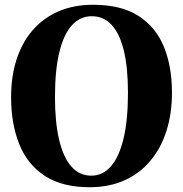

<svg xmlns="http://www.w3.org/2000/svg" viewBox="-20 -773 767 805"><path d="M358.5 12Q242 12.5 168.5 -35.2Q95 -83 60.8 -168.5Q26.5 -254 26.5 -365.5Q26.5 -452 49.2 -523Q72 -594 116.2 -645.5Q160.5 -697 224.5 -725Q288.5 -753 371 -753Q487 -753 559.8 -706.8Q632.5 -660.5 666.8 -577.8Q701 -495 701 -384Q701 -297.5 678.2 -225.2Q655.5 -153 611.5 -100Q567.5 -47 503.8 -17.8Q440 11.5 358.5 12ZM363 -36.5Q411 -36.5 445.2 -75.8Q479.5 -115 498 -192.5Q516.5 -270 516.5 -383.5Q516.5 -489.5 499.2 -560.8Q482 -632 448.2 -668.5Q414.5 -705 364.5 -705Q316 -705 281.8 -667.5Q247.5 -630 229 -555Q210.5 -480 210.5 -366Q210.5 -260 228 -186.5Q245.5 -113 279.2 -74.8Q313 -36.5 363 -36.5Z"/></svg>

Font: Merriweather 72pt ExtraBold
Style: Regular
Weight: 800
Version: Version 2.100